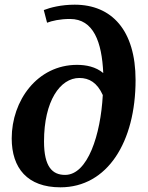

<svg xmlns="http://www.w3.org/2000/svg" viewBox="-20 -790 631 820"><path d="M238 10C439 10 559 -184 559 -448C559 -661 457 -770 299 -770C242 -770 195 -758 167 -747L181 -693C202 -701 236 -709 279 -709C380 -709 415 -610 421 -478C389 -505 347 -513 309 -513C139 -513 30 -360 30 -199C30 -72 97 10 238 10ZM258 -43C204 -43 168 -77 168 -186C168 -359 237 -457 319 -457C361 -457 395 -437 419 -384C410 -215 355 -43 258 -43Z"/></svg>

Font: Noto Serif SemiBold
Style: Italic
Weight: 600
Italic angle: -12°
Designer: Monotype Design Team
Foundry: Monotype Imaging Inc.
Version: Version 2.014